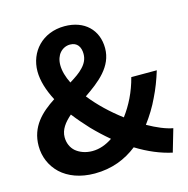

<svg xmlns="http://www.w3.org/2000/svg" viewBox="-111 -861 963 982"><g transform="rotate(-15 370.0 -370.0)"><path d="M662 -281C683 -323 700 -368 714 -414H579C560 -340 528 -277 489 -225C429 -270 373 -323 329 -379C408 -433 488 -494 488 -592C488 -689 421 -754 316 -754C198 -754 123 -669 123 -566C123 -517 140 -462 169 -407C95 -359 30 -299 30 -196C30 -139 52 -87 93 -48C134 -10 195 14 272 14C363 14 437 -16 498 -64C561 -25 624 1 684 14L719 -106C681 -113 636 -132 588 -159C617 -198 642 -238 662 -281ZM203 -129C182 -147 170 -174 170 -205C170 -245 195 -278 231 -309C255 -278 281 -248 308 -219C336 -190 366 -162 397 -136C363 -113 327 -100 290 -100C255 -100 225 -111 203 -129ZM265 -631C279 -647 298 -656 319 -656C357 -656 374 -629 374 -592C374 -565 363 -543 344 -523C326 -503 300 -486 271 -468C254 -502 244 -536 244 -567C244 -594 252 -616 265 -631Z"/></g></svg>

Font: GenSekiGothic2 TW B
Style: Regular
Weight: 700
Version: Version 2.100;PS 2.1;hotconv 16.6.51;makeotf.lib2.5.65220 DE